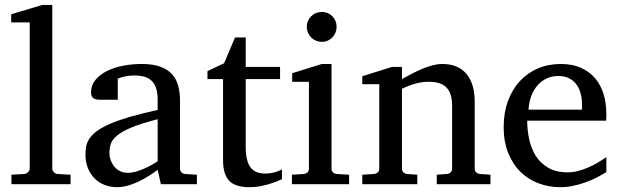

<svg xmlns="http://www.w3.org/2000/svg" viewBox="-20 -757 2546 789"><path d="M26.9 0V-39.1L80.1 -42Q86.9 -42 94.5 -49.1Q102.1 -56.2 102.1 -63V-665H25.9V-698.2L153.8 -736.8H194.8V-63Q194.8 -56.2 201.9 -49.1Q209 -42 215.8 -42L270 -39.1V0Z M627.9 -267.1Q560.5 -250 521 -233.4Q481.4 -216.8 461.2 -200Q440.9 -183.1 435.3 -165.8Q429.7 -148.4 429.7 -129.9Q429.7 -114.3 434.8 -99.4Q439.9 -84.5 449.5 -72.8Q459 -61 472.9 -54Q486.8 -46.9 504.9 -46.9Q524.9 -46.9 546.6 -54.2Q568.4 -61.5 586.4 -70.3Q607.4 -80.6 627.9 -94.2ZM641.1 0 627.9 -59.1Q601.6 -39.1 573.7 -23.4Q561.5 -16.6 547.9 -10.3Q534.2 -3.9 519.8 1.2Q505.4 6.3 490.5 9.3Q475.6 12.2 460.9 12.2Q433.6 12.2 409.9 2.9Q386.2 -6.3 368.7 -23.9Q351.1 -41.5 341.1 -66.4Q331.1 -91.3 331.1 -123Q331.1 -141.6 334.7 -158.2Q338.4 -174.8 349.6 -190.4Q360.8 -206.1 381.1 -220.5Q401.4 -234.9 434.3 -249Q467.3 -263.2 514.9 -277.1Q562.5 -291 627.9 -305.2V-348.1Q627.9 -398.4 605.5 -422.6Q583 -446.8 534.7 -446.8Q508.3 -446.8 489.7 -441.9Q471.2 -437 463.9 -434.1V-347.2H391.1Q384.3 -347.2 377.7 -348.1Q371.1 -349.1 365.7 -352.3Q360.4 -355.5 357.2 -361.1Q354 -366.7 354 -376Q354 -406.7 372.6 -429Q391.1 -451.2 420.9 -465.8Q450.7 -480.5 487.8 -487.3Q524.9 -494.1 562 -494.1Q608.4 -494.1 638.9 -482.9Q669.4 -471.7 687.3 -451.7Q705.1 -431.6 712.4 -404.3Q719.7 -377 719.7 -344.2V-64Q719.7 -54.7 725.8 -48.8Q731.9 -43 740.7 -42L789.1 -39.1V0Z M1138.7 -21Q1120.1 -11.7 1098.1 -4.4Q1079.6 2 1055.2 7.1Q1030.8 12.2 1003.9 12.2Q947.3 12.2 921.9 -14.2Q896.5 -40.5 896.5 -100.1V-432.1H832.5V-464.8L900.9 -497.1L945.8 -603H989.7V-481.9H1130.9V-432.1H989.7V-152.8Q989.7 -123 994.9 -102.3Q1000 -81.5 1010 -68.6Q1020 -55.7 1034.9 -49.8Q1049.8 -43.9 1069.8 -43.9Q1084.5 -43.9 1096.9 -46.4Q1109.4 -48.8 1118.7 -52.2Q1129.4 -56.2 1138.7 -61Z M1179.7 0V-39.1L1228.5 -42Q1237.8 -43 1243.7 -48.8Q1249.5 -54.7 1249.5 -64V-420.9H1180.7V-456.1L1302.7 -494.1H1342.3V-64Q1342.3 -54.7 1348.4 -48.8Q1354.5 -43 1363.3 -42L1414.6 -39.1V0ZM1363.3 -647Q1363.3 -634.3 1358.6 -622.8Q1354 -611.3 1345.7 -603Q1337.4 -594.7 1326.4 -589.8Q1315.4 -585 1302.7 -585Q1290 -585 1278.6 -589.8Q1267.1 -594.7 1258.8 -603Q1250.5 -611.3 1245.6 -622.8Q1240.7 -634.3 1240.7 -647Q1240.7 -659.7 1245.6 -670.9Q1250.5 -682.1 1258.8 -690.4Q1267.1 -698.7 1278.6 -703.4Q1290 -708 1302.7 -708Q1315.4 -708 1326.4 -703.4Q1337.4 -698.7 1345.7 -690.4Q1354 -682.1 1358.6 -670.9Q1363.3 -659.7 1363.3 -647Z M1774.9 0V-39.1L1816.9 -42Q1825.7 -43 1831.8 -48.8Q1837.9 -54.7 1837.9 -64V-324.2Q1837.9 -371.6 1815.9 -396.2Q1793.9 -420.9 1741.7 -420.9Q1712.9 -420.9 1685.1 -412.8Q1657.2 -404.8 1631.8 -392.1V-64Q1631.8 -54.7 1637.7 -48.8Q1643.6 -43 1652.8 -42L1694.8 -39.1V0H1468.8V-39.1L1517.6 -42Q1526.9 -43 1532.7 -48.8Q1538.6 -54.7 1538.6 -64V-411.1H1468.8V-443.8L1590.8 -481.9H1631.8V-432.1Q1652.8 -443.8 1674.6 -455.1Q1696.3 -466.3 1717.8 -475.1Q1739.3 -483.9 1759.3 -489Q1779.3 -494.1 1796.9 -494.1Q1862.3 -494.1 1896.5 -453.6Q1930.7 -413.1 1930.7 -339.8V-64Q1930.7 -54.7 1936.8 -48.8Q1942.9 -43 1951.7 -42L1995.6 -39.1V0Z M2471.7 -49.8Q2450.7 -36.6 2428 -25.4Q2405.3 -14.2 2381.1 -5.9Q2356.9 2.4 2332 7.3Q2307.1 12.2 2281.7 12.2Q2236.3 12.2 2194.3 -3.2Q2152.3 -18.6 2120.4 -49.3Q2088.4 -80.1 2069.1 -126.7Q2049.8 -173.3 2049.8 -235.8Q2049.8 -294.4 2067.4 -342Q2085 -389.6 2116.2 -423.6Q2147.5 -457.5 2190.4 -475.8Q2233.4 -494.1 2284.7 -494.1Q2331.1 -494.1 2366.2 -478.8Q2401.4 -463.4 2424.8 -436.3Q2448.2 -409.2 2460 -371.3Q2471.7 -333.5 2471.7 -289.1V-275.9Q2471.7 -268.1 2470.7 -261.2H2146.5Q2146.5 -223.1 2154.5 -185.1Q2162.6 -147 2181.6 -116.7Q2200.7 -86.4 2232.9 -67.6Q2265.1 -48.8 2313.5 -48.8Q2335 -48.8 2356 -54.4Q2377 -60.1 2397.2 -68.8Q2417.5 -77.6 2436 -88.6Q2454.6 -99.6 2471.7 -110.8ZM2371.6 -328.1Q2371.6 -353 2365.7 -374.3Q2359.9 -395.5 2347.9 -411.1Q2335.9 -426.8 2317.6 -435.8Q2299.3 -444.8 2274.4 -444.8Q2249.5 -444.8 2228 -435.3Q2206.5 -425.8 2190.2 -407.7Q2173.8 -389.6 2163.8 -364Q2153.8 -338.4 2151.9 -306.2H2371.6Z"/></svg>

Font: Charis SIL CyrE
Style: Regular
Weight: 400
Foundry: SIL International
Version: Version 5.000